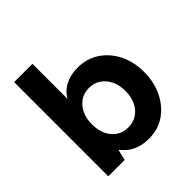

<svg xmlns="http://www.w3.org/2000/svg" viewBox="-191 -873 1038 1038"><g transform="rotate(-45 328.0 -354.0)"><path d="M369 12Q326 12 295 1Q264 -10 243 -27Q222 -44 208 -62L193 0H68V-720H208V-452Q233 -494 274 -513.5Q315 -533 365 -533Q435 -533 488.5 -498Q542 -463 573 -402Q604 -341 604 -262Q604 -184 573.5 -122Q543 -60 490.5 -24Q438 12 369 12ZM332 -110Q369 -110 398 -128.5Q427 -147 443.5 -181Q460 -215 460 -260Q460 -306 443.5 -340Q427 -374 398 -393Q369 -412 332 -412Q294 -412 265.5 -393Q237 -374 220.5 -340Q204 -306 204 -261Q204 -215 220.5 -181Q237 -147 265.5 -128.5Q294 -110 332 -110Z"/></g></svg>

Font: DM Sans 10pt ExtraBold
Style: Regular
Weight: 800
Version: Version 4.004;gftools[0.9.30]